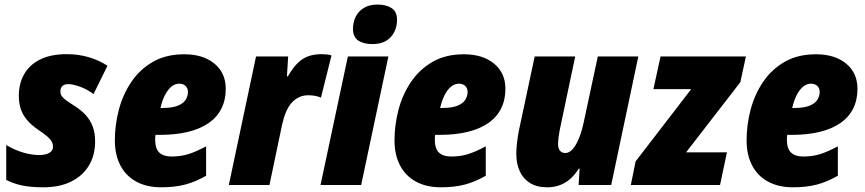

<svg xmlns="http://www.w3.org/2000/svg" viewBox="-20 -796 3723 826"><path d="M166.5 9.8Q112.3 9.8 75.2 2Q38.1 -5.9 6.8 -22V-171.9Q44.4 -149.9 80.8 -139.4Q117.2 -128.9 149.9 -128.9Q162.6 -128.9 176 -132.1Q189.5 -135.3 198.7 -143.1Q208 -150.9 208 -164.6Q208 -174.8 203.9 -184.3Q199.7 -193.8 186.3 -206.3Q172.9 -218.8 145 -237.3Q113.3 -258.8 94.7 -281.7Q76.2 -304.7 68.6 -329.6Q61 -354.5 61 -383.8Q61 -435.5 83.5 -476.1Q106 -516.6 151.9 -539.8Q197.8 -563 267.1 -563Q317.9 -563 362.3 -549.8Q406.7 -536.6 442.4 -513.2L382.3 -391.1Q356.4 -411.1 325.4 -422.6Q294.4 -434.1 272.9 -434.1Q257.3 -434.1 248.5 -426Q239.7 -418 239.7 -401.9Q239.7 -392.6 244.4 -384.5Q249 -376.5 261.5 -366.9Q273.9 -357.4 296.9 -342.8Q327.6 -323.7 347.9 -301.8Q368.2 -279.8 378.7 -252.2Q389.2 -224.6 389.2 -187.5Q389.2 -127.9 362.3 -83.5Q335.4 -39.1 285.6 -14.6Q235.8 9.8 166.5 9.8Z M674.3 9.8Q611.3 9.8 566.4 -14.6Q521.5 -39.1 497.8 -84.5Q474.1 -129.9 474.1 -192.4Q474.1 -258.8 491.5 -324.5Q508.8 -390.1 545.4 -444.1Q582 -498 638.4 -530.3Q694.8 -562.5 772.5 -562.5Q854 -562.5 902.6 -522.2Q951.2 -481.9 951.2 -414.1Q951.2 -366.2 932.6 -329.1Q914.1 -292 877.9 -266.8Q841.8 -241.7 789.3 -228.8Q736.8 -215.8 668.5 -215.8H648.9Q647.9 -210.4 647.7 -205.3Q647.5 -200.2 647.5 -195.8Q647.5 -156.7 665.3 -139.6Q683.1 -122.6 718.3 -122.6Q757.3 -122.6 790.8 -133.1Q824.2 -143.6 866.7 -166.5V-40Q822.3 -14.2 777.3 -2.2Q732.4 9.8 674.3 9.8ZM670.4 -331.5H678.7Q721.2 -331.5 745.1 -341.3Q769 -351.1 778.8 -366.9Q788.6 -382.8 788.6 -400.4Q788.6 -416 778.6 -426Q768.6 -436 750.5 -436Q732.4 -436 716.6 -422.6Q700.7 -409.2 689 -385.5Q677.2 -361.8 670.4 -331.5Z M964.4 0 1081.5 -553.2H1219.7L1214.4 -467.3H1218.3Q1238.8 -502.9 1259.8 -523.9Q1280.8 -544.9 1306.2 -554Q1331.5 -563 1364.3 -563Q1374.5 -563 1385.5 -561.8Q1396.5 -560.5 1406.2 -557.6L1360.8 -376Q1350.1 -380.9 1336.2 -383.5Q1322.3 -386.2 1306.6 -386.2Q1285.2 -386.2 1267.3 -378.2Q1249.5 -370.1 1235.4 -354.5Q1221.2 -338.9 1210.9 -315.2Q1200.7 -291.5 1193.8 -260.7L1139.2 0Z M1358.9 0 1476.6 -553.2H1650.9L1533.7 0ZM1582 -606.4Q1543.5 -606.4 1521 -621.8Q1498.5 -637.2 1498.5 -671.4Q1498.5 -700.2 1510.3 -724.1Q1522 -748 1545.7 -762.2Q1569.3 -776.4 1604.5 -776.4Q1641.1 -776.4 1664.6 -761.2Q1688 -746.1 1688 -711.4Q1688 -665.5 1660.6 -636Q1633.3 -606.4 1582 -606.4Z M1877.4 9.8Q1814.5 9.8 1769.5 -14.6Q1724.6 -39.1 1700.9 -84.5Q1677.2 -129.9 1677.2 -192.4Q1677.2 -258.8 1694.6 -324.5Q1711.9 -390.1 1748.5 -444.1Q1785.2 -498 1841.6 -530.3Q1897.9 -562.5 1975.6 -562.5Q2057.1 -562.5 2105.7 -522.2Q2154.3 -481.9 2154.3 -414.1Q2154.3 -366.2 2135.7 -329.1Q2117.2 -292 2081.1 -266.8Q2044.9 -241.7 1992.4 -228.8Q1939.9 -215.8 1871.6 -215.8H1852.1Q1851.1 -210.4 1850.8 -205.3Q1850.6 -200.2 1850.6 -195.8Q1850.6 -156.7 1868.4 -139.6Q1886.2 -122.6 1921.4 -122.6Q1960.4 -122.6 1993.9 -133.1Q2027.3 -143.6 2069.8 -166.5V-40Q2025.4 -14.2 1980.5 -2.2Q1935.5 9.8 1877.4 9.8ZM1873.5 -331.5H1881.8Q1924.3 -331.5 1948.2 -341.3Q1972.2 -351.1 1981.9 -366.9Q1991.7 -382.8 1991.7 -400.4Q1991.7 -416 1981.7 -426Q1971.7 -436 1953.6 -436Q1935.5 -436 1919.7 -422.6Q1903.8 -409.2 1892.1 -385.5Q1880.4 -361.8 1873.5 -331.5Z M2334 9.8Q2289.1 9.8 2259.5 -9Q2230 -27.8 2215.6 -60.1Q2201.2 -92.3 2201.2 -133.8Q2201.2 -156.2 2204.1 -181.2Q2207 -206.1 2211.4 -230L2280.3 -553.2H2454.6L2390.6 -249Q2386.7 -231.4 2383.8 -211.4Q2380.9 -191.4 2380.9 -176.3Q2380.9 -157.2 2389.2 -147.5Q2397.5 -137.7 2412.1 -137.7Q2428.7 -137.7 2443.6 -154.3Q2458.5 -170.9 2471.2 -202.1Q2483.9 -233.4 2492.7 -276.9L2551.8 -553.2H2726.1L2609.4 0H2469.2L2473.6 -70.8H2470.2Q2453.1 -43.9 2432.9 -26.1Q2412.6 -8.3 2388.2 0.7Q2363.8 9.8 2334 9.8Z M2693.8 0 2714.4 -101.6 2953.6 -412.6H2791L2821.8 -553.2H3189L3165 -442.4L2931.6 -140.6H3107.4L3077.6 0Z M3392.1 9.8Q3329.1 9.8 3284.2 -14.6Q3239.3 -39.1 3215.6 -84.5Q3191.9 -129.9 3191.9 -192.4Q3191.9 -258.8 3209.2 -324.5Q3226.6 -390.1 3263.2 -444.1Q3299.8 -498 3356.2 -530.3Q3412.6 -562.5 3490.2 -562.5Q3571.8 -562.5 3620.4 -522.2Q3668.9 -481.9 3668.9 -414.1Q3668.9 -366.2 3650.4 -329.1Q3631.8 -292 3595.7 -266.8Q3559.6 -241.7 3507.1 -228.8Q3454.6 -215.8 3386.2 -215.8H3366.7Q3365.7 -210.4 3365.5 -205.3Q3365.2 -200.2 3365.2 -195.8Q3365.2 -156.7 3383.1 -139.6Q3400.9 -122.6 3436 -122.6Q3475.1 -122.6 3508.5 -133.1Q3542 -143.6 3584.5 -166.5V-40Q3540 -14.2 3495.1 -2.2Q3450.2 9.8 3392.1 9.8ZM3388.2 -331.5H3396.5Q3439 -331.5 3462.9 -341.3Q3486.8 -351.1 3496.6 -366.9Q3506.3 -382.8 3506.3 -400.4Q3506.3 -416 3496.3 -426Q3486.3 -436 3468.3 -436Q3450.2 -436 3434.3 -422.6Q3418.5 -409.2 3406.7 -385.5Q3395 -361.8 3388.2 -331.5Z"/></svg>

Font: Open Sans SemiCondensed ExtraBold
Style: Italic
Weight: 800
Width: 4
Italic angle: -12°
Designer: Monotype Design Team
Foundry: Monotype Imaging Inc.
Version: Version 3.003